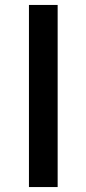

<svg xmlns="http://www.w3.org/2000/svg" viewBox="-20 -756 349 776"><path d="M97 -736H213V0H97Z"/></svg>

Font: Noto Sans S Chinese Medium
Style: Regular
Weight: 500
Designer: Ryoko NISHIZUKA  (kana & ideographs); Paul D. Hunt (Latin, Greek & Cyrillic); Wenlong ZHANG  (bopomofo); Sandoll Communi
Foundry: Adobe Systems Incorporated
Version: Version 1.000;PS 1;hotconv 1.0.78;makeotf.lib2.5.61930